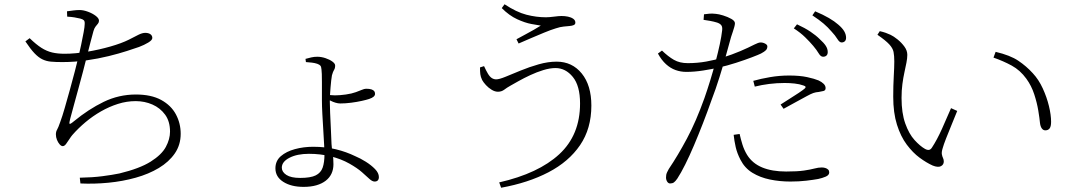

<svg xmlns="http://www.w3.org/2000/svg" viewBox="-20 -822 5040 900"><path d="M354 11Q413 10 459.5 4Q506 -2 540 -9Q635 -32 686.5 -64.5Q738 -97 757.5 -133.5Q777 -170 777 -205Q777 -253 754 -284.5Q731 -316 694.5 -332Q658 -348 616 -348Q574 -348 533 -335Q492 -322 453.5 -300Q415 -278 381 -249.5Q347 -221 319 -189Q313 -182 305 -169.5Q297 -157 289.5 -147Q282 -137 274 -137Q267 -137 259.5 -145.5Q252 -154 247 -166.5Q242 -179 242 -192Q242 -205 247.5 -214Q253 -223 263 -252Q272 -276 283.5 -316Q295 -356 307.5 -401Q320 -446 330.5 -486.5Q341 -527 347 -552Q354 -581 360.5 -612.5Q367 -644 372 -670.5Q377 -697 377 -709Q378 -722 373 -727Q368 -732 356 -735Q344 -738 329 -740.5Q314 -743 295 -744L294 -769Q309 -771 324 -773Q339 -775 353 -775Q371 -775 392.5 -767Q414 -759 429 -747.5Q444 -736 444 -725Q444 -717 439 -711Q434 -705 428 -697.5Q422 -690 418 -676Q412 -654 404.5 -625.5Q397 -597 386 -553Q379 -525 369 -486.5Q359 -448 347.5 -406.5Q336 -365 326 -328Q316 -291 309 -265Q304 -246 306 -242Q308 -238 327 -254Q395 -310 466 -344.5Q537 -379 617 -379Q689 -379 735.5 -353.5Q782 -328 804.5 -286Q827 -244 827 -195Q827 -143 799.5 -103Q772 -63 724.5 -34.5Q677 -6 616 11Q555 28 488.5 34.5Q422 41 357 38ZM272 -531Q241 -531 219 -533Q197 -535 178.5 -544Q160 -553 141.5 -572.5Q123 -592 99 -628L119 -643Q150 -613 174.5 -597.5Q199 -582 224.5 -576Q250 -570 283 -570Q332 -570 388.5 -579.5Q445 -589 497.5 -604Q550 -619 584 -636Q611 -650 629 -659Q647 -668 661 -668Q668 -668 674 -666.5Q680 -665 684.5 -662Q689 -659 691.5 -654.5Q694 -650 694 -644Q694 -634 675 -622.5Q656 -611 632 -602Q612 -595 575 -583Q538 -571 489.5 -559Q441 -547 385 -539Q329 -531 272 -531Z M1403 54Q1345 54 1308 30.5Q1271 7 1271 -33Q1271 -68 1296.5 -90Q1322 -112 1362.5 -123Q1403 -134 1448 -134Q1507 -134 1555.5 -122Q1604 -110 1645 -90Q1669 -80 1694.5 -64Q1720 -48 1738 -29.5Q1756 -11 1756 8Q1756 18 1751 23.5Q1746 29 1736 29Q1725 29 1711.5 16.5Q1698 4 1676.5 -15Q1655 -34 1618 -55Q1579 -77 1530.5 -89Q1482 -101 1428 -101Q1373 -101 1337 -82.5Q1301 -64 1301 -36Q1301 -16 1322.5 -2Q1344 12 1387 12Q1436 12 1460 0Q1484 -12 1492.5 -36.5Q1501 -61 1501 -99Q1501 -110 1499.5 -140.5Q1498 -171 1495.5 -210.5Q1493 -250 1491 -287.5Q1489 -325 1489 -350Q1489 -369 1489 -392Q1489 -415 1489 -437Q1489 -459 1488.5 -475Q1488 -491 1487 -496Q1486 -509 1482 -514Q1478 -519 1467 -523Q1455 -527 1441.5 -528.5Q1428 -530 1414 -531L1412 -546Q1426 -550 1439.5 -553Q1453 -556 1467 -556Q1486 -556 1505.5 -549.5Q1525 -543 1538 -533.5Q1551 -524 1551 -515Q1551 -502 1546 -494.5Q1541 -487 1536 -469Q1534 -459 1532.5 -444.5Q1531 -430 1529.5 -413Q1528 -396 1527 -378.5Q1526 -361 1526 -346Q1526 -329 1527.5 -293Q1529 -257 1531 -217Q1533 -177 1534 -147Q1536 -119 1539.5 -99.5Q1543 -80 1543 -52Q1543 -28 1534 -8.5Q1525 11 1507 25Q1489 39 1463 46.5Q1437 54 1403 54ZM1575 -337Q1565 -337 1553 -340.5Q1541 -344 1530.5 -349.5Q1520 -355 1512 -359V-378Q1522 -377 1532.5 -376Q1543 -375 1550 -375Q1573 -375 1601 -379Q1629 -383 1648 -390Q1665 -396 1676.5 -401Q1688 -406 1696 -406Q1712 -406 1721 -403Q1730 -400 1734 -395Q1738 -390 1738 -382Q1738 -375 1731.5 -369Q1725 -363 1710 -358Q1698 -354 1675.5 -349Q1653 -344 1626 -340.5Q1599 -337 1575 -337Z M2320 33Q2504 -9 2601.5 -99Q2699 -189 2699 -337Q2699 -420 2665 -461.5Q2631 -503 2584 -503Q2558 -503 2527 -493.5Q2496 -484 2466 -470Q2436 -456 2411 -442Q2386 -428 2372 -420Q2356 -411 2343.5 -401.5Q2331 -392 2314 -392Q2300 -392 2285 -401Q2270 -410 2258 -423Q2246 -436 2240 -447Q2233 -462 2231.5 -474Q2230 -486 2230 -506L2249 -512Q2259 -490 2267.5 -476Q2276 -462 2285.5 -456Q2295 -450 2306 -450Q2320 -450 2350.5 -462.5Q2381 -475 2421 -491.5Q2461 -508 2505 -520.5Q2549 -533 2589 -533Q2662 -533 2707 -477.5Q2752 -422 2752 -327Q2752 -219 2699 -141.5Q2646 -64 2551 -14.5Q2456 35 2329 58ZM2401 -638Q2423 -650 2443.5 -661Q2464 -672 2482.5 -682.5Q2501 -693 2515 -702Q2501 -704 2471 -709.5Q2441 -715 2404 -732Q2367 -749 2332 -784L2345 -802Q2401 -765 2447.5 -753Q2494 -741 2539 -741Q2554 -741 2577 -744Q2600 -747 2612 -747Q2628 -747 2642.5 -744Q2657 -741 2667 -734Q2677 -727 2677 -716Q2677 -708 2669.5 -704.5Q2662 -701 2649 -700Q2639 -699 2622.5 -697.5Q2606 -696 2585 -689Q2562 -682 2530.5 -669Q2499 -656 2467.5 -642.5Q2436 -629 2411 -618Z M3838 -556Q3827 -556 3817.5 -572Q3808 -588 3792 -607Q3776 -626 3754 -647.5Q3732 -669 3701 -689L3716 -708Q3753 -691 3779 -673.5Q3805 -656 3822 -639Q3842 -621 3851 -607Q3860 -593 3860 -578Q3860 -567 3854 -561.5Q3848 -556 3838 -556ZM3121 38Q3113 38 3107.5 29.5Q3102 21 3102 10Q3102 3 3103 -2.5Q3104 -8 3107 -14.5Q3110 -21 3115 -30Q3157 -92 3200 -172.5Q3243 -253 3282 -362Q3296 -402 3309.5 -446Q3323 -490 3334.5 -533.5Q3346 -577 3354 -614.5Q3362 -652 3365 -679Q3367 -695 3361.5 -703Q3356 -711 3342 -716Q3326 -721 3309 -724Q3292 -727 3278 -729L3280 -755Q3294 -757 3306.5 -758Q3319 -759 3336 -757Q3349 -756 3370 -749.5Q3391 -743 3408 -733.5Q3425 -724 3425 -713Q3425 -706 3422 -695.5Q3419 -685 3415 -673Q3411 -661 3407 -649Q3398 -616 3384 -566Q3370 -516 3352.5 -460Q3335 -404 3315 -352Q3296 -298 3275 -244Q3254 -190 3233 -140.5Q3212 -91 3192 -51Q3172 -11 3155 15Q3146 28 3139 33Q3132 38 3121 38ZM3685 29Q3635 29 3589 19.5Q3543 10 3507 -12Q3471 -34 3451 -73Q3435 -104 3428.5 -133Q3422 -162 3419 -190L3447 -194Q3452 -171 3460 -145Q3468 -119 3482 -96Q3507 -56 3553 -37Q3599 -18 3665 -18Q3718 -18 3748.5 -22.5Q3779 -27 3797.5 -32Q3816 -37 3832 -37Q3841 -37 3849 -34.5Q3857 -32 3862 -27Q3867 -22 3867 -14Q3867 -1 3850.5 6Q3834 13 3815 17Q3793 21 3759.5 25Q3726 29 3685 29ZM3197 -485Q3171 -485 3147 -493.5Q3123 -502 3102 -521Q3081 -540 3064 -571L3083 -585Q3112 -557 3139 -541.5Q3166 -526 3204 -526Q3249 -526 3290.5 -533.5Q3332 -541 3364 -551Q3412 -566 3450.5 -582.5Q3489 -599 3516 -613Q3526 -618 3533 -620.5Q3540 -623 3546 -623Q3553 -623 3560 -620.5Q3567 -618 3572 -614Q3577 -610 3577 -605Q3577 -594 3570.5 -587Q3564 -580 3547 -571Q3537 -566 3504.5 -553.5Q3472 -541 3430 -527.5Q3388 -514 3348 -505Q3317 -498 3276 -491.5Q3235 -485 3197 -485ZM3639 -332Q3657 -344 3680.5 -358.5Q3704 -373 3724 -386.5Q3744 -400 3751 -406Q3763 -416 3747 -421Q3728 -428 3704.5 -430.5Q3681 -433 3658 -433Q3621 -433 3585.5 -428.5Q3550 -424 3518 -416L3511 -443Q3546 -453 3590 -460.5Q3634 -468 3679 -468Q3729 -468 3763.5 -460.5Q3798 -453 3817 -445Q3832 -438 3841 -429Q3850 -420 3850 -409Q3850 -398 3840 -395.5Q3830 -393 3818 -391Q3804 -390 3792.5 -386Q3781 -382 3761 -371Q3742 -361 3710.5 -343.5Q3679 -326 3653 -312ZM3925 -623Q3915 -623 3905 -639.5Q3895 -656 3878 -674Q3861 -694 3840.5 -711.5Q3820 -729 3788 -750L3801 -769Q3839 -753 3865.5 -737.5Q3892 -722 3909 -707Q3929 -690 3937.5 -675Q3946 -660 3946 -645Q3946 -634 3940 -628.5Q3934 -623 3925 -623Z M4352 -46Q4323 -59 4291 -82.5Q4259 -106 4230.5 -144Q4202 -182 4184.5 -237.5Q4167 -293 4167 -369Q4167 -421 4169.5 -464.5Q4172 -508 4172 -534Q4172 -561 4168.5 -578.5Q4165 -596 4148.5 -614Q4132 -632 4093 -659L4104 -676Q4121 -672 4132 -668Q4143 -664 4154 -659Q4169 -652 4187.5 -637Q4206 -622 4219.5 -603.5Q4233 -585 4233 -565Q4233 -549 4229 -528.5Q4225 -508 4219.5 -483Q4214 -458 4210 -428Q4206 -398 4206 -363Q4206 -292 4223.5 -243Q4241 -194 4267 -165.5Q4293 -137 4316 -124Q4327 -118 4335 -119.5Q4343 -121 4349 -131Q4372 -166 4395.5 -218Q4419 -270 4438 -315L4467 -302Q4455 -272 4440.5 -237Q4426 -202 4414.5 -172.5Q4403 -143 4399 -128Q4393 -109 4395 -98.5Q4397 -88 4400.5 -81Q4404 -74 4404 -65Q4404 -50 4390.5 -43Q4377 -36 4352 -46ZM4880 -211Q4870 -211 4863.5 -220Q4857 -229 4855 -245Q4853 -267 4847 -303.5Q4841 -340 4828 -380Q4815 -420 4791 -453Q4762 -493 4722.5 -514.5Q4683 -536 4637 -552L4647 -579Q4715 -563 4753 -537.5Q4791 -512 4821 -479Q4849 -449 4868 -407.5Q4887 -366 4897 -324.5Q4907 -283 4907 -251Q4907 -229 4900 -220Q4893 -211 4880 -211Z"/></svg>

Font: Noto Serif HK ExtraLight
Style: Regular
Weight: 200
Designer: Ryoko NISHIZUKA 西塚涼子 (kana & ideographs); Frank Grießhammer (Latin, Greek & Cyrillic); Wenlong ZHANG 张文龙 (bopomofo); San
Foundry: Adobe
Version: Version 2.002-H1;hotconv 1.1.0;makeotfexe 2.6.0